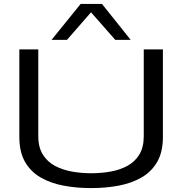

<svg xmlns="http://www.w3.org/2000/svg" viewBox="-20 -953 933 983"><path d="M79 -252V-700H176V-256Q176 -199 199.5 -161.5Q223 -124 262 -103.5Q301 -83 349 -74.5Q397 -66 447 -66Q498 -66 546 -74.5Q594 -83 632.5 -104Q671 -125 693.5 -162Q716 -199 716 -256V-700H814V-252Q814 -175 785 -124.5Q756 -74 705 -44.5Q654 -15 587.5 -2.5Q521 10 446 10Q372 10 305.5 -2.5Q239 -15 188 -44.5Q137 -74 108 -124.5Q79 -175 79 -252ZM244 -749 393 -933H502L649 -749H570L446 -890L323 -749Z"/></svg>

Font: Georama Extended
Style: Regular
Weight: 400
Width: 7
Designer: Jean-Baptiste Levee
Foundry: Production Type
Version: Version 1.000